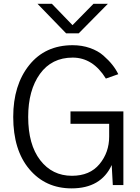

<svg xmlns="http://www.w3.org/2000/svg" viewBox="-20 -991 749 1028"><path d="M180.7 -970.7H257.8L368.2 -856.4L480.5 -970.7H557.6L401.4 -812.5H334ZM50.8 -365.2Q50.8 -535.2 136.2 -642.1Q221.7 -749 369.1 -749Q418.9 -749 461.9 -733.9Q504.9 -718.8 533.7 -693.4Q562.5 -668 581.5 -644Q600.6 -620.1 613.3 -593.8L546.9 -570.3Q477.5 -682.6 369.1 -682.6Q256.8 -682.6 193.8 -595.2Q130.9 -507.8 130.9 -365.2Q130.9 -216.8 195.3 -133.3Q259.8 -49.8 365.2 -49.8Q460.9 -49.8 512.7 -112.3Q564.5 -174.8 564.5 -259.8V-328.1H357.4V-394.5H640.6V0H584L578.1 -107.4Q520.5 17.6 363.3 17.6Q223.6 17.6 137.2 -85Q50.8 -187.5 50.8 -365.2Z"/></svg>

Font: Gothic A1
Style: Regular
Weight: 400
Designer: HanYang I&C Co.,Ltd.
Foundry: HanYang I&C Co.,Ltd.
Version: Version 2.50